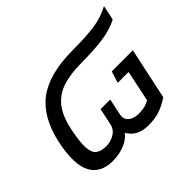

<svg xmlns="http://www.w3.org/2000/svg" viewBox="-124 -702 888 888"><g transform="rotate(-45 320.0 -258.0)"><path d="M163 10Q84 10 53 -47Q22 -104 48 -229Q77 -363 159 -423.5Q241 -484 395 -484Q475 -484 533 -491.5Q591 -499 640 -526L625 -454Q581 -430 519.5 -422Q458 -414 381 -414Q310 -414 259.5 -398Q209 -382 177 -342Q145 -302 130 -229Q116 -161 118 -124.5Q120 -88 138 -74Q156 -60 190 -60Q218 -60 243.5 -75Q269 -90 275 -120L292 -200H355L338 -119Q334 -99 343 -85.5Q352 -72 368 -66Q384 -60 400 -60Q423 -60 439.5 -63.5Q456 -67 473 -77L505 -230H434L452 -287H590L536 -34Q505 -13 473 -1.5Q441 10 396 10Q324 10 294 -43Q272 -16 237 -3Q202 10 163 10Z"/></g></svg>

Font: Kanit Light
Style: Italic
Weight: 300
Italic angle: -12°
Designer: Katatrad Team
Foundry: CadsonDemak
Version: Version 2.000; ttfautohint (v1.8.3)